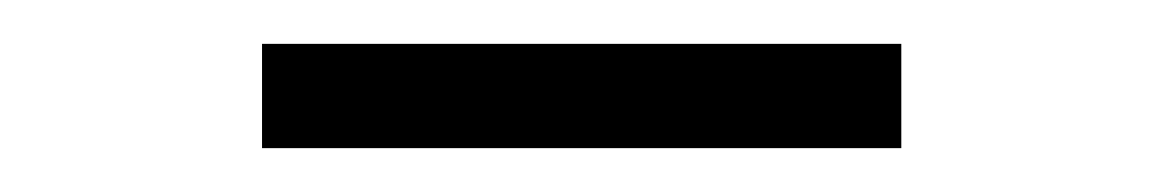

<svg xmlns="http://www.w3.org/2000/svg" viewBox="-20 -669 533 88"><path d="M100.1 -648.9H393.1V-601.1H100.1Z"/></svg>

Font: Abel
Style: Regular
Weight: 400
Designer: Matthew Desmond
Foundry: Matthew Desmond
Version: Version 1.002